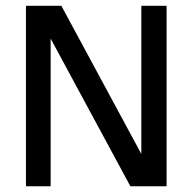

<svg xmlns="http://www.w3.org/2000/svg" viewBox="-20 -648 668 668"><path d="M433.6 0 156.2 -513.7V0H70.3V-627.9H193.4L471.7 -112.3V-627.9H559.6V0Z"/></svg>

Font: Myanmar PaOh One
Style: Regular
Weight: 400
Designer: Debbi Hosken
Foundry: SIL
Version: Version 2.8